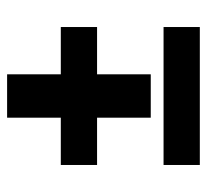

<svg xmlns="http://www.w3.org/2000/svg" viewBox="-41 -541 582 540"><g transform="rotate(-90 250.0 -271.0)"><path d="M189 -138V-289H56V-391H189V-542H311V-391H444V-289H311V-138ZM56 0V-102H444V0Z"/></g></svg>

Font: Iosevka Curly Heavy
Style: Regular
Weight: 900
Monospace: yes
Designer: Belleve Invis
Foundry: Belleve Invis
Version: Version 22.1.2; ttfautohint (v1.8.4)